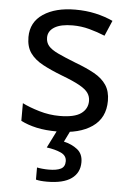

<svg xmlns="http://www.w3.org/2000/svg" viewBox="-55 -587 589 868"><g transform="rotate(5 239.5 -153.0)"><path d="M434 -148Q434 -70 376 -30Q318 10 220 10Q164 10 123.5 1Q83 -8 52 -24V-104Q84 -88 129.5 -74.5Q175 -61 222 -61Q289 -61 319 -82.5Q349 -104 349 -140Q349 -160 338 -176Q327 -192 298.5 -208Q270 -224 217 -244Q165 -264 128 -284Q91 -304 71 -332Q51 -360 51 -404Q51 -472 106.5 -509Q162 -546 252 -546Q301 -546 343.5 -536.5Q386 -527 423 -510L393 -440Q359 -454 322 -464Q285 -474 246 -474Q192 -474 163.5 -456.5Q135 -439 135 -409Q135 -387 148 -371.5Q161 -356 191.5 -341.5Q222 -327 273 -307Q324 -288 360 -268Q396 -248 415 -219.5Q434 -191 434 -148ZM339 139Q339 187 302 213.5Q265 240 191 240Q159 240 141 235V180Q150 182 165 183.5Q180 185 194 185Q230 185 249 175.5Q268 166 268 141Q268 115 241.5 103Q215 91 177 86L220 0H278L252 53Q288 61 313.5 81Q339 101 339 139Z"/></g></svg>

Font: Noto Sans Saurashtra
Style: Regular
Weight: 400
Designer: Monotype Design Team
Foundry: Monotype Imaging Inc.
Version: Version 2.001; ttfautohint (v1.8.4.7-5d5b)